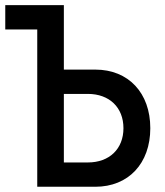

<svg xmlns="http://www.w3.org/2000/svg" viewBox="-25 -713 631 733"><path d="M117.2 0H338.9C465.3 0 548.8 -88.9 548.8 -223.6C548.8 -358.4 465.3 -447.3 338.9 -447.3H218.8V-693.4H-4.9V-600.6H117.2ZM218.8 -92.8V-354.5H310.5C392.6 -354.5 446.3 -302.7 446.3 -223.6C446.3 -144.5 392.6 -92.8 310.5 -92.8Z"/></svg>

Font: Cascadia Mono NF
Style: Regular
Weight: 400
Monospace: yes
Designer: Aaron Bell
Foundry: Saja Typeworks
Version: Version 2404.023